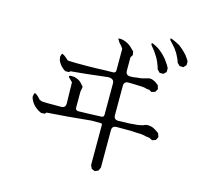

<svg xmlns="http://www.w3.org/2000/svg" viewBox="-127 -1026 1255 1203"><g transform="rotate(15 500.0 -424.5)"><path d="M546.9 -261.7H488.3L334 -247.1L203.1 -237.3L193.4 -227.5L169.9 -226.6L152.3 -235.4L136.7 -246.1L123 -257.8L112.3 -270.5L103.5 -284.2L96.7 -297.9L92.8 -312.5L97.7 -334Q106.4 -342.8 141.6 -302.7L159.2 -296.9L190.4 -295.9H229.5H281.2Q310.5 -295.9 310.5 -325.2L307.6 -461.9L281.2 -488.3Q276.4 -497.1 289.1 -499H301.8L314.5 -498L327.1 -494.1L338.9 -489.3L350.6 -482.4L361.3 -472.7L379.9 -451.2L374 -418.9V-316.4Q374 -296.9 393.6 -296.9L462.9 -298.8L541 -301.8Q557.6 -301.8 557.6 -318.4V-522.5Q557.6 -551.8 518.6 -551.8L484.4 -547.9L382.8 -536.1L303.7 -528.3L281.2 -526.4L272.5 -518.6H249L235.4 -527.3L223.6 -538.1L213.9 -548.8L206.1 -560.5L199.2 -573.2L196.3 -585L194.3 -597.7L200.2 -617.2Q208 -624 247.1 -586.9L271.5 -585.9L301.8 -585H337.9H379.9L427.7 -585.9L481.4 -587.9L541 -588.9Q557.6 -589.8 557.6 -606.4V-746.1L544.9 -763.7L531.2 -778.3L516.6 -801.8L528.3 -803.7L540 -802.7L552.7 -799.8L566.4 -794.9L579.1 -789.1L591.8 -781.2L603.5 -771.5L627.9 -748L631.8 -724.6L621.1 -708V-621.1Q621.1 -591.8 650.4 -591.8H666L694.3 -595.7L721.7 -598.6L765.6 -610.4L776.4 -611.3L788.1 -609.4L798.8 -605.5L810.5 -599.6L821.3 -591.8L832 -583L838.9 -559.6L827.1 -539.1L803.7 -532.2L787.1 -542L771.5 -543L760.7 -545.9L745.1 -548.8L722.7 -549.8L697.3 -550.8L666 -551.8H650.4Q621.1 -551.8 621.1 -522.5V-333Q621.1 -303.7 650.4 -303.7L718.8 -305.7L776.4 -310.5L808.6 -317.4L818.4 -322.3L831.1 -325.2H843.8L857.4 -323.2L870.1 -319.3L883.8 -312.5L897.5 -303.7L911.1 -293.9L919.9 -270.5L909.2 -249L886.7 -241.2L864.3 -252L844.7 -253.9L829.1 -257.8L805.7 -260.7L777.3 -261.7L742.2 -263.7H650.4Q621.1 -263.7 621.1 -234.4V7.8L611.3 29.3L588.9 39.1L567.4 29.3L557.6 7.8V-252Q557.6 -261.7 546.9 -261.7ZM794.9 -710.9 788.1 -727.5 781.2 -742.2 772.5 -756.8 752.9 -786.1 728.5 -816.4Q721.7 -834 738.3 -826.2L756.8 -817.4L773.4 -807.6L789.1 -795.9L803.7 -783.2L817.4 -769.5L831.1 -753.9L842.8 -737.3L854.5 -720.7L864.3 -702.1V-677.7L846.7 -661.1H823.2L805.7 -678.7L800.8 -695.3ZM905.3 -779.3 891.6 -806.6 873 -834 850.6 -859.4 835 -876Q827.1 -892.6 843.8 -885.7L862.3 -877.9L879.9 -869.1L896.5 -860.4L911.1 -848.6L925.8 -835.9L939.5 -822.3L952.1 -808.6L962.9 -793L973.6 -776.4V-752L958 -734.4H933.6L916 -751L911.1 -765.6Z"/></g></svg>

Font: B2 Hana
Style: Regular
Weight: 500
Version: 2020-08-05; (max)